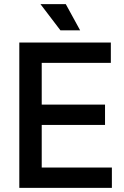

<svg xmlns="http://www.w3.org/2000/svg" viewBox="-20 -905 599 925"><path d="M73 0V-700H514V-602H181V-401H486V-303H181V-98H519V0ZM271 -759 175 -885H297L366 -759Z"/></svg>

Font: Space Grotesk Light Medium
Style: Regular
Weight: 500
Version: Version 2.000